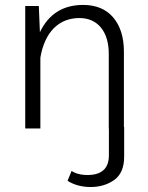

<svg xmlns="http://www.w3.org/2000/svg" viewBox="-20 -522 601 780"><path d="M144 -288.1C161.6 -391.1 218.3 -448.7 302.7 -448.7C377.4 -448.7 421.9 -393.1 421.9 -303.7V0H422.4V109.4C422.4 164.1 390.6 189 335.4 189C307.6 189 284.2 182.1 271 172.4L254.4 212.4C275.9 226.6 308.6 237.8 347.2 237.8C385.3 237.8 417.5 228 444.3 209C471.2 189.5 484.4 157.7 484.4 114.3V-5.9H483.4V-312C483.4 -370.6 468.8 -417 439.9 -451.2C411.1 -484.9 370.1 -502 317.9 -502C235.8 -502 177.2 -464.8 142.1 -391.1L137.7 -497.6H82.5V0H144Z"/></svg>

Font: Estedad Light
Style: Regular
Weight: 300
Designer: Amin Abedi
Version: Version 7.3